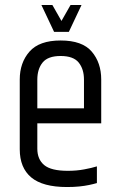

<svg xmlns="http://www.w3.org/2000/svg" viewBox="-20 -740 476 765"><path d="M58.7 -423.2Q58.7 -490.1 97.5 -534.4Q136.3 -578.7 221.6 -578.7Q307.8 -578.7 345.5 -534.4Q383.3 -490.1 383.3 -423.2V-268H314.6V-422.8Q314.6 -464.7 293.5 -490.8Q272.4 -516.9 221.6 -516.9Q170.8 -516.9 149.7 -490.8Q128.7 -464.7 128.7 -422.8V-173.4L58.7 -173.8ZM58.7 -192.1H128.7V-147.6Q128.7 -105.2 156.1 -82.3Q183.6 -59.4 250.1 -59.4Q285.3 -59.4 315.4 -65.1Q345.6 -70.7 366.1 -77.1V-10.6Q352.5 -6.6 334.8 -2.9Q317.1 0.8 295.6 3Q274.2 5.2 246.9 5.2Q150.4 5.2 104.5 -33.1Q58.7 -71.4 58.7 -145.1ZM109.7 -308.3H383.3V-248.6H109.7ZM261.1 -720.1H304.8L254.3 -613H200.1ZM145 -720.1H188.7L249.7 -613H195.5Z"/></svg>

Font: Khand Variable Light
Style: Regular
Weight: 300
Designer: Satya Rajpurohit
Foundry: Indian Type Foundry
Version: Version 3.000